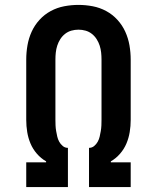

<svg xmlns="http://www.w3.org/2000/svg" viewBox="-20 -763 640 783"><path d="M87 0V-101H168V-105Q147 -117 130.5 -136Q114 -155 104.5 -177.5Q95 -200 91 -224.5Q87 -249 87 -274V-520Q87 -549 92 -578Q97 -607 109 -633.5Q121 -660 141 -682Q161 -704 187 -718Q213 -732 242 -737.5Q271 -743 300 -743Q329 -743 358 -737.5Q387 -732 413 -718Q439 -704 459 -682Q479 -660 491 -633.5Q503 -607 508 -578Q513 -549 513 -520V-274Q513 -249 509 -224.5Q505 -200 495.5 -177.5Q486 -155 469.5 -136Q453 -117 432 -105V-101H513V0H343V-160Q355 -160 364 -167.5Q373 -175 378.5 -185Q384 -195 386.5 -206Q389 -217 391 -228.5Q393 -240 393.5 -251.5Q394 -263 394 -274V-520Q394 -534 392.5 -548.5Q391 -563 386.5 -577Q382 -591 374 -603.5Q366 -616 354.5 -625Q343 -634 329 -638Q315 -642 300 -642Q285 -642 271 -638Q257 -634 245.5 -625Q234 -616 226 -603.5Q218 -591 213.5 -577Q209 -563 207.5 -548.5Q206 -534 206 -520V-274Q206 -263 206.5 -251.5Q207 -240 209 -228.5Q211 -217 213.5 -206Q216 -195 221.5 -185Q227 -175 236 -167.5Q245 -160 257 -160V0Z"/></svg>

Font: Iosevka Etoile
Style: Bold
Weight: 700
Designer: Belleve Invis
Foundry: Belleve Invis
Version: Version 28.1.0; ttfautohint (v1.8.4)